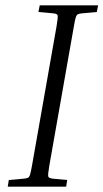

<svg xmlns="http://www.w3.org/2000/svg" viewBox="-20 -700 388 720"><path d="M124 -655 129 -680H348L343 -655L288 -650Q277 -649 272 -646.5Q267 -644 264 -634.5Q261 -625 257 -601L165 -79Q159 -44 161 -38Q163 -32 178 -30L232 -25L228 0H9L13 -25L69 -30Q80 -31 85 -33.5Q90 -36 93 -46Q96 -56 100 -79L192 -601Q198 -636 196 -642.5Q194 -649 179 -650Z"/></svg>

Font: Inria Serif Light
Style: Italic
Weight: 300
Italic angle: -10°
Designer: Black Foundry Team
Foundry: Black Foundry
Version: Version 1.000; ttfautohint (v1.8.3)